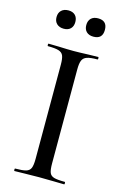

<svg xmlns="http://www.w3.org/2000/svg" viewBox="-123 -856 580 910"><g transform="rotate(15 167.5 -401.0)"><path d="M289.1 -12.2Q291 -12.2 291 -6.1Q291 0 289.1 0Q258.3 0 238.8 -1L166 -2L96.2 -1Q78.1 0 44.9 0Q43 0 43 -6.1Q43 -12.2 44.9 -12.2Q81.1 -12.2 98.1 -17.1Q115.2 -22 121.1 -36.4Q127 -50.8 127 -81.1V-543.9Q127 -573.7 121.1 -587.9Q115.2 -602.1 98.1 -607.4Q81.1 -612.8 44.9 -612.8Q43 -612.8 43 -618.9Q43 -625 44.9 -625L96.2 -624Q140.1 -622.1 168 -622.1Q195.8 -622.1 240.2 -624L289.1 -625Q291 -625 291 -618.9Q291 -612.8 289.1 -612.8Q253.9 -612.8 237.1 -606.9Q220.2 -601.1 214.1 -586.4Q208 -571.8 208 -542V-81.1Q208 -49.8 213.6 -35.9Q219.2 -22 235.6 -17.1Q252 -12.2 289.1 -12.2ZM241.2 -801.8Q286.1 -801.8 286.1 -756.8Q286.1 -711.9 241.2 -711.9Q219.2 -711.9 207 -723.9Q194.8 -735.8 194.8 -756.8Q194.8 -777.8 207 -789.8Q219.2 -801.8 241.2 -801.8ZM61.5 -723.9Q48.8 -735.8 48.8 -756.8Q48.8 -777.8 61.5 -789.8Q74.2 -801.8 95.7 -801.8Q117.2 -801.8 129.2 -789.8Q141.1 -777.8 141.1 -756.8Q141.1 -735.8 129.2 -723.9Q117.2 -711.9 95.7 -711.9Q74.2 -711.9 61.5 -723.9Z"/></g></svg>

Font: Cormorant-Medium
Style: Regular
Weight: 500
Designer: Christian Thalmann (Catharsis Fonts)
Version: Version 3.000